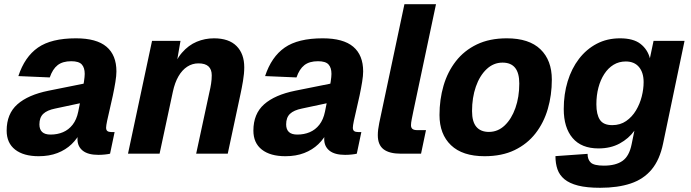

<svg xmlns="http://www.w3.org/2000/svg" viewBox="-20 -730 3282 912"><path d="M381 -244 242.2 -214.4Q204 -206.8 185.6 -189.4Q167.2 -172 167.2 -139.2Q167.2 -115.4 180.2 -103.1Q193.2 -90.8 220.2 -90.8Q252.4 -90.8 279.2 -102.1Q306 -113.4 324.9 -137.5Q343.8 -161.6 351.6 -199.4Q354.6 -215.6 359.8 -240.4Q365 -265.2 370.2 -292.4Q375.4 -319.6 378.9 -342.9Q382.4 -366.2 382.4 -379.2Q382.4 -408.4 368.5 -423.8Q354.6 -439.2 318.4 -439.2Q277.6 -439.2 253.7 -420.5Q229.8 -401.8 216.4 -362.2L67.2 -368.6Q97.2 -460 160.4 -504Q223.6 -548 340.8 -548Q438.6 -548 485.8 -508.1Q533 -468.2 533 -390.8Q533 -370.6 528.1 -340.5Q523.2 -310.4 516.1 -276.7Q509 -243 501.4 -211.5Q493.8 -180 488.9 -156.4Q484 -132.8 484 -123.6Q484 -111.8 490.4 -107.3Q496.8 -102.8 508.8 -102.8H524.4L502.8 0Q494.8 2.2 478.7 3.9Q462.6 5.6 447.2 5.6Q397.8 5.6 372.9 -14.4Q348 -34.4 348 -69.4Q348 -80.4 349.9 -91.9Q351.8 -103.4 355.8 -116L365.2 -108Q348.2 -72.2 320.1 -45.2Q292 -18.2 252.9 -3.1Q213.8 12 163.6 12Q92 12 51.8 -19.4Q11.6 -50.8 11.6 -109.6Q11.6 -189.4 62.6 -234.5Q113.6 -279.6 210.8 -299.2L401.2 -337.4Z M588 0 702.2 -536H837.4L810.2 -378.8L792.6 -383.6Q813.2 -443.8 844.4 -479.7Q875.6 -515.6 914.6 -531.8Q953.6 -548 996.4 -548Q1067.2 -548 1103.7 -511.2Q1140.2 -474.4 1140.2 -410.4Q1140.2 -380.6 1134.2 -345.2Q1128.2 -309.8 1122.6 -284.4L1061.8 0H911.8L975 -293.6Q979.6 -312.4 982.7 -332.6Q985.8 -352.8 985.8 -372.4Q985.8 -400.2 970.3 -414.6Q954.8 -429 922.6 -429Q893.6 -429 869.4 -413.3Q845.2 -397.6 827.8 -367.7Q810.4 -337.8 801.2 -294.8L738 0Z M1553 -244 1414.2 -214.4Q1376 -206.8 1357.6 -189.4Q1339.2 -172 1339.2 -139.2Q1339.2 -115.4 1352.2 -103.1Q1365.2 -90.8 1392.2 -90.8Q1424.4 -90.8 1451.2 -102.1Q1478 -113.4 1496.9 -137.5Q1515.8 -161.6 1523.6 -199.4Q1526.6 -215.6 1531.8 -240.4Q1537 -265.2 1542.2 -292.4Q1547.4 -319.6 1550.9 -342.9Q1554.4 -366.2 1554.4 -379.2Q1554.4 -408.4 1540.5 -423.8Q1526.6 -439.2 1490.4 -439.2Q1449.6 -439.2 1425.7 -420.5Q1401.8 -401.8 1388.4 -362.2L1239.2 -368.6Q1269.2 -460 1332.4 -504Q1395.6 -548 1512.8 -548Q1610.6 -548 1657.8 -508.1Q1705 -468.2 1705 -390.8Q1705 -370.6 1700.1 -340.5Q1695.2 -310.4 1688.1 -276.7Q1681 -243 1673.4 -211.5Q1665.8 -180 1660.9 -156.4Q1656 -132.8 1656 -123.6Q1656 -111.8 1662.4 -107.3Q1668.8 -102.8 1680.8 -102.8H1696.4L1674.8 0Q1666.8 2.2 1650.7 3.9Q1634.6 5.6 1619.2 5.6Q1569.8 5.6 1544.9 -14.4Q1520 -34.4 1520 -69.4Q1520 -80.4 1521.9 -91.9Q1523.8 -103.4 1527.8 -116L1537.2 -108Q1520.2 -72.2 1492.1 -45.2Q1464 -18.2 1424.9 -3.1Q1385.8 12 1335.6 12Q1264 12 1223.8 -19.4Q1183.6 -50.8 1183.6 -109.6Q1183.6 -189.4 1234.6 -234.5Q1285.6 -279.6 1382.8 -299.2L1573.2 -337.4Z M1883.8 0Q1829.4 0 1802 -20.9Q1774.6 -41.8 1774.6 -88Q1774.6 -113.4 1781.5 -146.2Q1788.4 -179 1795.4 -211.8L1901 -710H2051L1943.4 -201.6Q1939.4 -182 1935.8 -164Q1932.2 -146 1932.2 -135.2Q1932.2 -123.2 1939.3 -117.5Q1946.4 -111.8 1963 -111.8H2003.4L1980 0Z M2281.8 12Q2176.8 12 2122.2 -40.3Q2067.6 -92.6 2067.6 -183.6Q2067.6 -257 2086.7 -322.7Q2105.8 -388.4 2145.3 -439.2Q2184.8 -490 2245.1 -519Q2305.4 -548 2387.4 -548Q2493 -548 2547.1 -495.9Q2601.2 -443.8 2601.2 -351.8Q2601.2 -278.4 2582.1 -212.7Q2563 -147 2523.7 -96.5Q2484.4 -46 2424.3 -17Q2364.2 12 2281.8 12ZM2302.2 -103.4Q2345 -103.4 2377.4 -134.2Q2409.8 -165 2428.2 -217.1Q2446.6 -269.2 2446.6 -333Q2446.6 -383.4 2426.7 -408Q2406.8 -432.6 2367 -432.6Q2324.2 -432.6 2291.3 -401.5Q2258.4 -370.4 2240.3 -318.3Q2222.2 -266.2 2222.2 -202.4Q2222.2 -151.6 2242.8 -127.5Q2263.4 -103.4 2302.2 -103.4Z M2830.6 162Q2767.2 162 2726 151.5Q2684.8 141 2661.1 121.3Q2637.4 101.6 2627.9 74Q2618.4 46.4 2618.4 11.6L2771 0.8Q2771 28.2 2786.5 42.5Q2802 56.8 2848.4 56.8Q2904.8 56.8 2936.9 34.2Q2969 11.6 2980.2 -44.8L2993.4 -109.2Q2966.6 -72 2923.6 -48.5Q2880.6 -25 2822.8 -25Q2741.8 -25 2699.8 -74.4Q2657.8 -123.8 2657.8 -212Q2657.8 -282.6 2676.4 -343.6Q2695 -404.6 2730.1 -450.4Q2765.2 -496.2 2814.4 -522.1Q2863.6 -548 2925.2 -548Q2988.4 -548 3022.2 -521.7Q3056 -495.4 3067 -453.2L3084.4 -536H3231.6L3129.6 -48Q3113.6 29.2 3075.2 75.2Q3036.8 121.2 2975.7 141.6Q2914.6 162 2830.6 162ZM2888.2 -135.6Q2926 -135.6 2954.2 -155.1Q2982.4 -174.6 3000.9 -205.5Q3019.4 -236.4 3028.3 -271.8Q3037.2 -307.2 3037.2 -340Q3037.2 -385.2 3015.2 -411.6Q2993.2 -438 2952.4 -438Q2920 -438 2894.4 -422.4Q2868.8 -406.8 2850.5 -378.7Q2832.2 -350.6 2822.5 -313.9Q2812.8 -277.2 2812.8 -234.4Q2812.8 -186.4 2829.5 -161Q2846.2 -135.6 2888.2 -135.6Z"/></svg>

Font: Geist
Style: Italic
Weight: 400
Italic angle: -12°
Designer: Basement.studio, Andrés Briganti, Mateo Zaragoza
Foundry: Basement.studio, Vercel, Andrés Briganti, Guido Ferreyra, Mateo Zaragoza
Version: Version 1.500